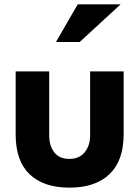

<svg xmlns="http://www.w3.org/2000/svg" viewBox="-20 -850 639 882"><path d="M394 -522V-228Q394 -181 369 -150.5Q344 -120 299 -120Q253 -120 229.5 -150Q206 -180 206 -228V-522H52V-231Q52 -111 116 -49.5Q180 12 300 12Q418 12 483 -50Q548 -112 548 -234V-522ZM237 -657H346L534 -830H337Z"/></svg>

Font: Geom
Style: Bold
Weight: 700
Version: Version 1.102